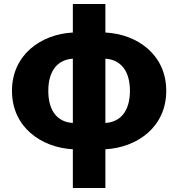

<svg xmlns="http://www.w3.org/2000/svg" viewBox="-20 -740 893 962"><path d="M345 -124C269 -128 222 -183 222 -285C222 -386 269 -441 345 -446ZM345 202H508V8C667 -1 813 -103 813 -285C813 -466 668 -569 508 -577V-720H345V-577C186 -569 40 -466 40 -285C40 -103 186 -1 345 8ZM508 -446C584 -441 631 -386 631 -285C631 -183 583 -128 508 -124Z"/></svg>

Font: Noto Sans KR Black
Style: Regular
Weight: 900
Designer: Ryoko NISHIZUKA 西塚涼子 (kana, bopomofo & ideographs); Paul D. Hunt (Latin, Greek & Cyrillic); Sandoll Communications 산돌커뮤니
Foundry: Adobe
Version: Version 2.004;hotconv 1.0.118;makeotfexe 2.5.65603